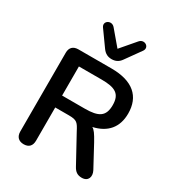

<svg xmlns="http://www.w3.org/2000/svg" viewBox="-212 -1046 1098 1188"><g transform="rotate(30 337.0 -452.0)"><path d="M137 8C174 8 193 -13 193 -50V-287H291C349 -287 357 -274 383 -224L487 -34C502 -6 520 8 552 8C598 8 611 -31 591 -69L509 -221C483 -268 469 -288 452 -297C550 -319 603 -381 603 -480C603 -601 527 -670 374 -670H138C101 -670 80 -650 80 -613V-50C80 -13 101 8 137 8ZM355 -372H193V-580H355C453 -580 494 -557 494 -477C494 -396 453 -372 355 -372ZM345 -720C372 -720 394 -730 411 -755L489 -864C513 -899 463 -932 434 -898L345 -794L257 -898C228 -932 177 -899 201 -864L279 -755C297 -730 318 -720 345 -720Z"/></g></svg>

Font: SN Pro Medium
Style: Regular
Weight: 500
Designer: Tobias Whetton
Foundry: Supernotes
Version: Version 1.003;Glyphs 3.3 (3324)